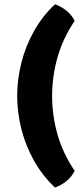

<svg xmlns="http://www.w3.org/2000/svg" viewBox="-20 -714 370 877"><path d="M231 142.5Q174.5 89.5 136 21.2Q97.5 -47 78 -123.2Q58.5 -199.5 58.5 -276Q58.5 -352.5 78 -428.8Q97.5 -505 136 -573.2Q174.5 -641.5 231 -694.5Q257.5 -685.5 282 -666.5Q306.5 -647.5 321 -618.5Q267.5 -539.5 242.8 -452.5Q218 -365.5 218 -276Q218 -186.5 242.8 -99.5Q267.5 -12.5 321 66Q306.5 95.5 282 114.5Q257.5 133.5 231 142.5Z"/></svg>

Font: Signika SC
Style: Regular
Weight: 300
Designer: Anna Giedryś
Foundry: Anna Giedryś
Version: Version 2.000